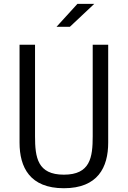

<svg xmlns="http://www.w3.org/2000/svg" viewBox="-20 -961 660 992"><path d="M310 -58.5C174 -58.5 161 -147 161 -257V-730H81V-224C81 -96.5 134.5 11.5 310 11.5C485.5 11.5 539 -96.5 539 -224V-730H459V-257C459 -147 446 -58.5 310 -58.5ZM272 -822.5 380 -941H467L341 -822.5Z"/></svg>

Font: Monaspace Neon Light
Style: Regular
Weight: 300
Designer: Riley Cran & the Lettermatic Team
Foundry: Lettermatic
Version: Version 1.200 (Monaspace Neon)